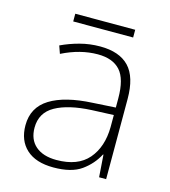

<svg xmlns="http://www.w3.org/2000/svg" viewBox="-101 -793 722 817"><g transform="rotate(15 260.5 -384.0)"><path d="M269 -605Q354 -605 396.5 -560.5Q439 -516 439 -419V-66H408L401 -164H399Q375 -118 331.5 -87Q288 -56 209 -56Q131 -56 89.5 -94Q48 -132 48 -199Q48 -278 113.5 -318.5Q179 -359 300 -365L400 -371V-411Q400 -497 367 -533.5Q334 -570 268 -570Q191 -570 111 -530L99 -564Q137 -582 180 -593.5Q223 -605 269 -605ZM304 -334Q202 -329 145 -297Q88 -265 88 -199Q88 -147 121 -118.5Q154 -90 213 -90Q307 -90 353 -143.5Q399 -197 400 -285V-338ZM394 -712V-678H130V-712Z"/></g></svg>

Font: Noto Sans Malayalam UI ExtraLight
Style: Regular
Weight: 200
Designer: Jelle Bosma - Monotype Design Team
Foundry: Monotype Imaging Inc.
Version: Version 2.104; ttfautohint (v1.8.4.7-5d5b)